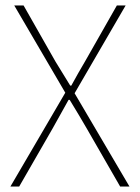

<svg xmlns="http://www.w3.org/2000/svg" viewBox="-20 -680 510 700"><path d="M18 0H50L172 -212C190 -244 208 -276 230 -316H234C258 -276 278 -244 296 -212L418 0H452L252 -340L438 -660H406L290 -456C272 -426 260 -404 240 -368H236C214 -404 200 -426 182 -456L66 -660H32L218 -342Z"/></svg>

Font: Source Sans Pro ExtraLight
Style: Regular
Weight: 200
Designer: Paul D. Hunt
Foundry: Adobe Systems Incorporated
Version: Version 3.006;hotconv 1.0.111;makeotfexe 2.5.65597